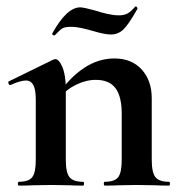

<svg xmlns="http://www.w3.org/2000/svg" viewBox="-20 -581 566 601"><path d="M308 -12Q339 -12 350 -26.5Q361 -41 361 -81V-225Q361 -279 341.5 -305Q322 -331 280 -331Q249 -331 217.5 -315.5Q186 -300 168 -275L163 -287Q199 -339 243.5 -368.5Q288 -398 338 -398Q392 -398 423.5 -363.5Q455 -329 455 -273V-81Q455 -41 466.5 -26.5Q478 -12 509 -12Q512 -12 512 -6Q512 0 509 0Q483 0 468 -1L408 -2L350 -1Q334 0 308 0Q305 0 305 -6Q305 -12 308 -12ZM39 -12Q70 -12 81 -26.5Q92 -41 92 -81V-269Q92 -300 84.5 -314.5Q77 -329 61 -329Q44 -329 13 -315H11Q8 -315 6.5 -320Q5 -325 7 -326L146 -394Q152 -396 153 -396Q165 -396 175.5 -370.5Q186 -345 186 -303V-81Q186 -41 197.5 -26.5Q209 -12 240 -12Q243 -12 243 -6Q243 0 240 0Q214 0 199 -1L139 -2L80 -1Q65 0 39 0Q36 0 36 -6Q36 -12 39 -12ZM403 -560 405 -561Q407 -561 409 -558Q411 -555 410 -553Q383 -505 366.5 -489Q350 -473 327 -473Q308 -473 271 -484Q254 -489 236 -493Q218 -497 202 -497Q183 -497 175 -492Q167 -487 151 -470H150Q147 -470 144.5 -472.5Q142 -475 144 -477Q189 -558 231 -558Q242 -558 278 -548Q296 -542 316 -537.5Q336 -533 352 -533Q369 -533 379.5 -539Q390 -545 403 -560Z"/></svg>

Font: Cormorant Garamond
Style: Bold
Weight: 700
Designer: Christian Thalmann (Catharsis Fonts)
Foundry: Catharsis Fonts
Version: Version 4.000